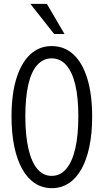

<svg xmlns="http://www.w3.org/2000/svg" viewBox="-20 -970 540 1000"><path d="M250 10Q201 10 162 -15.5Q123 -41 96 -89Q69 -137 54.5 -206.5Q40 -276 40 -363Q40 -478 65 -560Q90 -642 137 -686Q184 -730 249 -730Q316 -730 363 -686Q410 -642 435 -560Q460 -478 460 -362Q460 -275 445.5 -206Q431 -137 404 -89Q377 -41 338 -15.5Q299 10 250 10ZM249 -54Q294 -54 325 -90.5Q356 -127 372 -196Q388 -265 388 -364Q388 -462 372 -529Q356 -596 325 -631Q294 -666 249 -666Q205 -666 174 -631.5Q143 -597 127.5 -529.5Q112 -462 112 -364Q112 -265 128 -195.5Q144 -126 174.5 -90Q205 -54 249 -54ZM262 -793 138 -950H224L316 -793Z"/></svg>

Font: Instrument Sans Condensed
Style: Regular
Weight: 400
Width: 3
Designer: Rodrigo Fuenzalida
Foundry: fragTYPE
Version: Version 1.000;gftools[0.9.28]